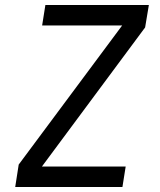

<svg xmlns="http://www.w3.org/2000/svg" viewBox="-20 -750 640 770"><path d="M41 0 55 -90 470 -648H149L162 -730H577L562 -640L148 -82H484L471 0Z"/></svg>

Font: NKDuy Mono
Style: Italic
Weight: 400
Italic angle: -9°
Monospace: yes
Designer: NKDuy
Foundry: NKDuy
Version: Version 2.251; ttfautohint (v1.8.4.7-5d5b)